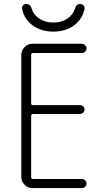

<svg xmlns="http://www.w3.org/2000/svg" viewBox="-20 -952 540 972"><path d="M143.6 0Q120.1 0 104 -17.1Q87.9 -34.2 87.9 -56.6V-672.9Q87.9 -696.3 104.5 -713.4Q121.1 -730.5 143.6 -730.5H393.6Q403.3 -730.5 410.6 -723.6Q418 -716.8 418 -707Q418 -697.3 411.1 -690.4Q404.3 -683.6 393.6 -683.6H147.5Q138.7 -683.6 137.7 -675.8V-428.7Q137.7 -419.9 147.5 -419.9H384.8Q393.6 -419.9 400.9 -413.6Q408.2 -407.2 408.2 -397.9Q408.2 -388.7 400.9 -381.8Q393.6 -375 384.8 -375H147.5Q138.7 -375 137.7 -366.2V-54.7Q137.7 -45.9 147.5 -45.9H393.6Q403.3 -45.9 410.6 -39.6Q418 -33.2 418 -22.9Q418 -12.7 411.1 -6.3Q404.3 0 393.6 0ZM91.8 -909.2Q90.8 -918.9 97.2 -925.3Q103.5 -931.6 114.3 -931.6Q133.8 -931.6 140.6 -908.2Q149.4 -877 179.2 -857.4Q209 -837.9 250 -837.9Q291 -837.9 320.3 -857.4Q349.6 -877 359.4 -908.2Q366.2 -932.6 385.7 -931.6Q395.5 -931.6 402.3 -925.3Q409.2 -918.9 408.2 -909.2Q399.4 -857.4 356.4 -824.7Q313.5 -792 250 -792Q186.5 -792 143.6 -824.7Q100.6 -857.4 91.8 -909.2Z"/></svg>

Font: Rounded-X Mgen+ 1m light
Style: Regular
Weight: 200
Designer: [Source Han Sans]
Ryoko NISHIZUKA  (kana & ideographs); Paul D. Hunt (Latin, Greek & Cyrillic); Wenlong ZHANG  (bopomofo
Version: Version 1.059.20150602